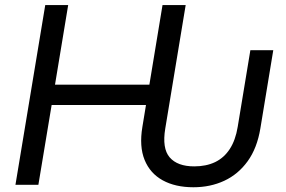

<svg xmlns="http://www.w3.org/2000/svg" viewBox="-20 -748 1158 777"><path d="M762.7 9.8Q689.5 9.8 638.4 -18.3Q587.4 -46.4 565.2 -100.8Q543 -155.3 556.2 -234.4L570.8 -323.2H189L135.3 0H42.5L163.1 -727.5H255.9L202.6 -405.3H584.5L637.7 -727.5H731.4L648.9 -228.5Q635.3 -147.5 666.7 -111.1Q698.2 -74.7 766.1 -74.7Q814.5 -74.7 850.6 -92Q886.7 -109.4 909.9 -145Q933.1 -180.7 941.9 -234.4L993.2 -544.9H1085.9L1033.7 -228.5Q1020.5 -148.4 982.2 -95.5Q943.8 -42.5 887.5 -16.4Q831.1 9.8 762.7 9.8Z"/></svg>

Font: Adwaita Sans
Style: Italic
Weight: 400
Italic angle: -9.39999°
Designer: Rasmus Andersson
Foundry: rsms
Version: Version 4.001;git-9221beed3